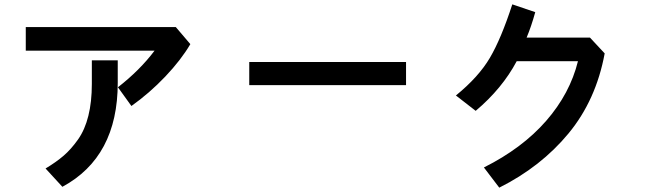

<svg xmlns="http://www.w3.org/2000/svg" viewBox="-20 -821 3040 891"><path d="M99.6 -585.9V-695.3H795.9L863.3 -616.2Q820.3 -543 747.1 -465.8Q673.8 -388.7 589.8 -329.1L527.3 -416Q628.9 -495.1 697.3 -585.9ZM191.4 -39.1Q240.2 -68.4 274.9 -98.1Q309.6 -127.9 341.8 -173.3Q374 -218.8 390.1 -283.7Q406.2 -348.6 406.2 -431.6V-541H526.4V-436.5Q526.4 -92.8 269.5 45.9Z M1136.7 -425.8V-533.2H1864.3V-425.8Z M2095.7 -377.9Q2201.2 -463.9 2253.4 -552.7Q2305.7 -641.6 2357.4 -800.8L2463.9 -764.6Q2445.3 -697.3 2423.8 -646.5H2717.8L2786.1 -573.2Q2746.1 -356.4 2618.2 -201.7Q2490.2 -46.9 2296.9 49.8L2225.6 -43.9Q2403.3 -132.8 2514.2 -259.8Q2625 -386.7 2662.1 -537.1H2377.9Q2310.5 -410.2 2187.5 -306.6Z"/></svg>

Font: Gothic A1
Style: Bold
Weight: 700
Version: Version 2.50